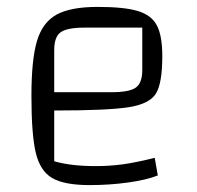

<svg xmlns="http://www.w3.org/2000/svg" viewBox="-20 -528 571 556"><path d="M428 -71 437 -20Q405 -7 351 0.5Q297 8 240 8Q166 8 131 -12.5Q96 -33 83.5 -86Q71 -139 71 -250Q71 -355 87 -409Q103 -463 143.5 -485.5Q184 -508 263 -508Q340 -508 379.5 -496Q419 -484 434.5 -454Q450 -424 450 -365Q450 -287 431.5 -257Q413 -227 352.5 -217.5Q292 -208 137 -208V-61Q185 -47 257 -47Q297 -47 334.5 -52Q372 -57 428 -71ZM137 -383V-261H303Q355 -261 373.5 -274.5Q392 -288 392 -325V-448H225Q174 -448 155.5 -434.5Q137 -421 137 -383Z"/></svg>

Font: Changa ExtraLight
Style: Regular
Weight: 275
Designer: Eduardo Rodriguez Tunni
Foundry: Eduardo Rodriguez Tunni
Version: Version 2.002; ttfautohint (v1.5) -l 8 -r 50 -G 200 -x 14 -H